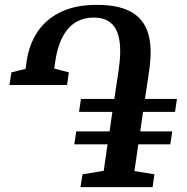

<svg xmlns="http://www.w3.org/2000/svg" viewBox="-20 -772 772 792"><path d="M312 0 320.5 -53 408 -67.5 423.5 -176.5H286.5L294.5 -230H432L443.5 -310.5H306L314 -364H451.5L469.5 -483Q475.5 -524 475.8 -558.2Q476 -592.5 470 -618.8Q464 -645 450.8 -663Q437.5 -681 416.8 -690.2Q396 -699.5 367 -699.5Q330.5 -699.5 303 -686Q275.5 -672.5 256.5 -648.2Q237.5 -624 225.8 -591.8Q214 -559.5 208.5 -522L203.5 -489L264 -473.5L256.5 -421.5H19L27 -473.5L85.5 -488L89.5 -516.5Q99 -586.5 134 -639.5Q169 -692.5 230.2 -722.2Q291.5 -752 379 -752Q429.5 -752 466.8 -743.2Q504 -734.5 530 -717.5Q556 -700.5 572 -676Q588 -651.5 595 -619.8Q602 -588 601.2 -550Q600.5 -512 593.5 -468L578 -364H710L702 -310.5H570L558.5 -230H690.5L682.5 -176.5H550.5L534.5 -66.5L617 -53L609.5 0Z"/></svg>

Font: Merriweather 48pt SemiBold
Style: Italic
Weight: 600
Italic angle: -7.8°
Designer: Eben Sorkin
Foundry: Eben Sorkin
Version: Version 2.101